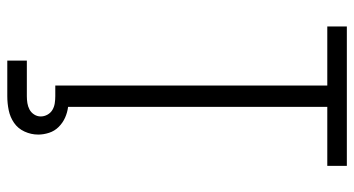

<svg xmlns="http://www.w3.org/2000/svg" viewBox="-248 -528 995 540"><g transform="rotate(90 250.0 -257.5)"><path d="M220 0V-680H54V-735H446V-680H280V0ZM150 220V165H250Q260 165 269.5 163.5Q279 162 287.5 157.5Q296 153 301.5 144.5Q307 136 307 126Q307 116 302 107Q297 98 288.5 93Q280 88 270 86.5Q260 85 250 85H220V0H280V49Q296 51 310.5 57.5Q325 64 336.5 75.5Q348 87 353 102.5Q358 118 358 133Q358 153 349.5 171.5Q341 190 325 201Q309 212 289.5 216Q270 220 250 220Z"/></g></svg>

Font: Iosevka SS04 Light
Style: Regular
Weight: 300
Monospace: yes
Designer: Belleve Invis
Foundry: Belleve Invis
Version: Version 19.0.0; ttfautohint (v1.8.4)